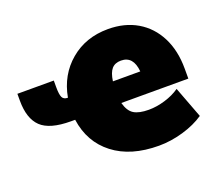

<svg xmlns="http://www.w3.org/2000/svg" viewBox="-92 -637 894 778"><g transform="rotate(-20 354.5 -248.5)"><path d="M188 -206H170Q79 -206 41.5 -242Q4 -278 4 -355V-385H161V-356Q161 -325 167 -312.5Q173 -300 191 -300Q208 -393 275 -449.5Q342 -506 438 -506Q510 -506 563.5 -474.5Q617 -443 646.5 -385Q676 -327 676 -249V-206H387Q397 -169 419 -155.5Q441 -142 483 -142Q517 -142 553.5 -153Q590 -164 617 -183L668 -48Q630 -22 577 -6.5Q524 9 472 9Q351 9 276.5 -48.5Q202 -106 188 -206ZM503 -300Q497 -368 444 -368Q418 -368 404 -352Q390 -336 385 -300Z"/></g></svg>

Font: Nunito Sans Heavy
Style: Regular
Weight: 400
Designer: Vernon Adams
Foundry: Vernon Adams
Version: Version 2.500